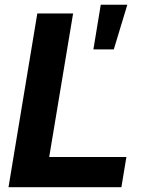

<svg xmlns="http://www.w3.org/2000/svg" viewBox="-20 -784 601 804"><path d="M15.6 0 136.2 -727.5H286.1L186 -126.5H509.3L488.3 0ZM371.1 -577.1 401.9 -764.2H513.2L456.5 -577.1Z"/></svg>

Font: Inter 24pt
Style: Bold Italic
Weight: 700
Italic angle: -9.3988°
Version: Version 4.001;git-66647c0bb